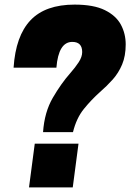

<svg xmlns="http://www.w3.org/2000/svg" viewBox="-20 -814 566 834"><path d="M297 -240H167Q173 -327 209.5 -389.5Q246 -452 285 -496Q307 -521 322 -544Q337 -567 337 -588Q337 -632 294 -632Q234 -632 225 -520H39Q48 -658 112.5 -726Q177 -794 304 -794Q387 -794 435.5 -770Q484 -746 505 -707Q526 -668 526 -621Q526 -571 510.5 -534Q495 -497 469.5 -468.5Q444 -440 414 -414Q377 -381 344.5 -341Q312 -301 297 -240ZM296 0H106L131 -190H321Z"/></svg>

Font: Tanohe Sans ExtraBold
Style: Italic
Weight: 800
Designer: Village Type and Design LLC & Cristiano Sobral
Foundry: Cooper Hewitt Smithsonian Design Museum
Version: Version 1.00;September 29, 2021;FontCreator 13.0.0.2655 64-b